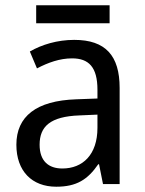

<svg xmlns="http://www.w3.org/2000/svg" viewBox="-20 -697 548 727"><path d="M395 -677H117V-609H395ZM261 -546C197 -546 138 -528 93 -502L120 -438C162 -460 206 -476 253 -476C316 -476 349 -443 349 -357V-324L269 -321C117 -316 42 -256 42 -149C42 -49 101 10 193 10C270 10 312 -17 352 -75H355L370 0H433V-364C433 -486 380 -546 261 -546ZM281 -260 349 -263V-213C349 -111 293 -59 216 -59C164 -59 130 -87 130 -149C130 -218 170 -256 281 -260Z"/></svg>

Font: Noto Sans Georgian SemiCondensed
Style: Regular
Weight: 400
Width: 4
Designer: Monotype Design Team, Akaki Razmadze
Foundry: Google LLC
Version: Version 2.005